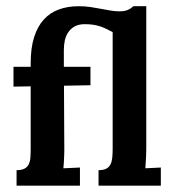

<svg xmlns="http://www.w3.org/2000/svg" viewBox="-20 -585 545 605"><path d="M22.5 -312V-374.5H76.7V-385.3Q76.7 -434.1 87.6 -468.3Q98.6 -502.4 118.4 -523.9Q138.2 -545.4 166 -555.4Q193.8 -565.4 227.5 -565.4Q248.5 -565.4 265.9 -562.7Q283.2 -560.1 298.6 -557.1Q314 -554.2 328.1 -551.8Q342.3 -549.3 356.4 -549.3Q371.6 -549.3 381.3 -553.2Q391.1 -557.1 400.4 -565.4H440.9V-120.1Q440.9 -114.7 440.7 -107.2Q440.4 -99.6 440.2 -90.8Q439.9 -82 439.2 -72.8Q438.5 -63.5 438 -54.7L486.8 -57.1V0H290.5V-48.8Q306.2 -48.8 314.9 -53.5Q323.7 -58.1 328.1 -66.9Q332.5 -75.7 333.7 -87.9Q335 -100.1 335 -115.2V-483.9Q323.7 -489.7 314.2 -494.4Q304.7 -499 294.7 -502.2Q284.7 -505.4 273.4 -507.1Q262.2 -508.8 246.6 -508.8Q228.5 -508.8 215.8 -502Q203.1 -495.1 195.3 -483.6Q187.5 -472.2 184.3 -457.8Q181.2 -443.4 181.2 -428.2V-374.5H265.1V-316.4L181.6 -314.9L182.6 -121.6Q182.6 -116.2 182.6 -108.4Q182.6 -100.6 182.1 -91.3Q181.6 -82 181.2 -72.8Q180.7 -63.5 179.7 -54.7L231.9 -57.1V0H32.2V-48.8Q47.9 -48.8 56.9 -53.5Q65.9 -58.1 70.3 -66.9Q74.7 -75.7 75.7 -87.9Q76.7 -100.1 76.7 -115.2V-313Z"/></svg>

Font: Parastoo Print
Style: Print-Bold
Weight: 700
Foundry: Saber Rastikerdar (saber.rastikerdar@gmail.com)
Version: Version 1.0.0-alpha3